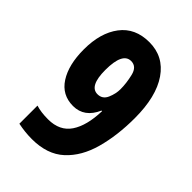

<svg xmlns="http://www.w3.org/2000/svg" viewBox="-215 -822 929 929"><g transform="rotate(45 250.0 -357.0)"><path d="M177 10Q282 10 343.5 -46.5Q405 -103 431.5 -199.5Q458 -296 458 -414Q458 -561 402 -642.5Q346 -724 248 -724Q151 -724 99.5 -656Q48 -588 48 -475Q48 -370 88.5 -307Q129 -244 205 -244Q282 -244 318 -326H322Q319 -224 281.5 -168.5Q244 -113 165 -113Q116 -113 82 -124V0Q130 10 177 10ZM248 -368Q192 -368 192 -478Q192 -597 250 -597Q288 -597 299 -551Q310 -505 310 -464Q310 -433 296 -400.5Q282 -368 248 -368Z"/></g></svg>

Font: Noto Sans Mono Condensed Extra
Style: Regular
Weight: 800
Width: 3
Designer: Monotype Design Team
Foundry: Monotype Imaging Inc.
Version: Version 1.900